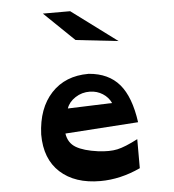

<svg xmlns="http://www.w3.org/2000/svg" viewBox="-62 -1006 983 1086"><g transform="rotate(-5 429.0 -463.0)"><path d="M393 -784 222 -949H377L635 -757ZM705 -290 290 -262Q298 -208 341 -182.5Q384 -157 466 -146Q531 -138 575 -147.5Q619 -157 692 -195V-30Q578 23 464 23Q320 23 236.5 -53Q153 -129 153 -268V-269Q159 -417 238 -502Q317 -587 449 -587H451Q563 -578 624 -506.5Q685 -435 705 -290ZM316 -402 568 -411Q553 -444 521 -464.5Q489 -485 449 -486Q403 -487 365.5 -462.5Q328 -438 316 -402Z"/></g></svg>

Font: OpenDyslexic
Style: Bold
Weight: 800
Designer: Abbie Gonzalez
Version: Version 0.920;hotconv 1.0.109;makeotfexe 2.5.65596